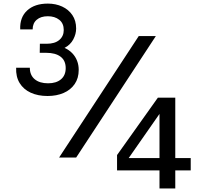

<svg xmlns="http://www.w3.org/2000/svg" viewBox="-20 -860 1161 1078"><path d="M70.6 -479.7Q68.6 -429.2 90.2 -393.8Q111.8 -358.4 152.2 -339.7Q192.6 -321 247.1 -321Q297.6 -321 337.2 -338.1Q376.7 -355.2 399.3 -388.1Q421.9 -420.9 421.9 -467.8Q421.9 -495.1 412.7 -518.8Q403.6 -542.5 385.9 -561Q368.2 -579.6 342.5 -591.1Q375.5 -608.4 391.5 -638.9Q407.5 -669.4 407.5 -699.7Q407.5 -744.1 386.2 -775.4Q365 -806.6 329 -823.2Q293 -839.8 248.5 -839.8Q174.8 -839.8 132.7 -801.3Q90.6 -762.7 93.5 -695.1H163.3Q163.3 -729.5 186.2 -749.1Q209 -768.8 248.5 -768.8Q287.6 -768.8 312.7 -748.9Q337.9 -729 337.9 -691.4Q337.9 -656.5 312.7 -635.4Q287.6 -614.3 242.2 -614.3H203.9L203.1 -563.5H239Q291.7 -563.5 320.3 -541.6Q348.9 -519.8 348.9 -477.5Q348.9 -437 322.4 -414.7Q295.9 -392.3 250.2 -392.3Q201.9 -392.3 174.7 -415.3Q147.5 -438.2 147.5 -479.7ZM407.7 24.4 855 -657.5H759L311.8 24.4ZM875.5 27.6H702.4L875.5 -220.5ZM875.5 96.9V198.2H964.1V96.9H1050.8V27.6H964.1V-311.8H866.5L637.2 10.5V96.9Z"/></svg>

Font: Estedad-FD-VF Thin
Style: Regular
Weight: 100
Designer: Amin Abedi
Version: Version 5.0